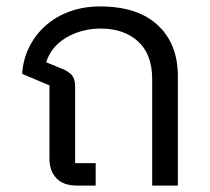

<svg xmlns="http://www.w3.org/2000/svg" viewBox="-20 -578 654 598"><path d="M220 0Q177 0 155.5 -23Q134 -46 134 -84V-312L49 -348Q52 -394 71.5 -432.5Q91 -471 123 -499Q155 -527 198 -542.5Q241 -558 291 -558Q409 -558 471.5 -499.5Q534 -441 534 -341V0H454V-331Q454 -409 410 -449Q366 -489 294 -489Q263 -489 235.5 -481.5Q208 -474 185.5 -460.5Q163 -447 147 -427.5Q131 -408 124 -384L173 -364Q195 -355 204.5 -343Q214 -331 214 -309V-70H278V0Z"/></svg>

Font: IBM Plex Sans Thai
Style: Regular
Weight: 400
Designer: Mike Abbink, Paul van der Laan, Pieter van Rosmalen, Ben Mitchell, Mark Frömberg
Foundry: Bold Monday
Version: Version 1.1